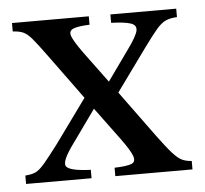

<svg xmlns="http://www.w3.org/2000/svg" viewBox="-40 -482 559 523"><g transform="rotate(-5 239.5 -220.0)"><path d="M11 0V-23Q28 -24 39 -29Q50 -34 64 -50.5Q78 -67 103 -100L190 -220L101 -342Q77 -375 64 -390.5Q51 -406 40 -411Q29 -416 11 -417V-440H221V-417Q190 -416 176.5 -410.5Q163 -405 168.5 -390Q174 -375 198 -342L260 -258L320 -342Q344 -375 347 -390Q350 -405 333 -410.5Q316 -416 280 -417V-440H460V-417Q441 -416 429 -410.5Q417 -405 404 -390Q391 -375 367 -342L283 -226L375 -100Q400 -66 414.5 -50Q429 -34 440 -29Q451 -24 466 -23V0H255V-23Q288 -24 301 -29Q314 -34 308.5 -50Q303 -66 278 -100L213 -188L150 -100Q113 -50 124 -37.5Q135 -25 190 -23V0Z"/></g></svg>

Font: Bona Nova SC
Style: Regular
Weight: 400
Designer: Mateusz Machalski
Foundry: Capitalics
Version: Version 4.001; ttfautohint (v1.8.4.7-5d5b)